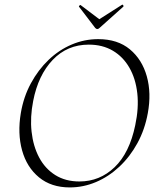

<svg xmlns="http://www.w3.org/2000/svg" viewBox="-20 -807 690 839"><path d="M285 12Q204 12 150.5 -32Q97 -76 76.5 -150Q56 -224 71 -313Q83 -384 115 -443Q147 -502 192.5 -545.5Q238 -589 293.5 -612.5Q349 -636 409 -636Q494 -636 547.5 -591.5Q601 -547 621.5 -473.5Q642 -400 626 -313Q613 -241 580.5 -181.5Q548 -122 501.5 -78.5Q455 -35 399.5 -11.5Q344 12 285 12ZM327 -14Q416 -14 481 -76.5Q546 -139 571 -260Q587 -335 580 -399Q573 -463 545.5 -511Q518 -559 473 -585.5Q428 -612 368 -612Q274 -612 210.5 -545.5Q147 -479 125 -366Q111 -295 118 -231.5Q125 -168 151 -119Q177 -70 221.5 -42Q266 -14 327 -14ZM396 -685 325 -778Q324 -780 327.5 -783Q331 -786 332 -785L414 -723L513 -786Q516 -788 518.5 -784Q521 -780 519 -778L415 -685Q405 -675 396 -685Z"/></svg>

Font: Cormorant Infant Light
Style: Italic
Weight: 300
Italic angle: -10°
Designer: Christian Thalmann (Catharsis Fonts)
Foundry: Catharsis Fonts
Version: Version 4.001